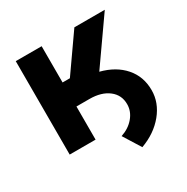

<svg xmlns="http://www.w3.org/2000/svg" viewBox="-160 -682 944 971"><g transform="rotate(-30 312.5 -196.5)"><path d="M60.4 0V-545.5H211.6V-333.8H254.3L402.7 -545.5H580.3L399.5 -288Q485.1 -266 533.7 -210.4Q582.4 -154.8 582.4 -75.3Q582.4 -2.5 532 59.1Q481.5 120.7 397.4 151.3L334.5 50.4Q381.7 34.8 410.5 0.7Q439.3 -33.4 439.6 -74.6Q440.3 -128.6 398.8 -161Q357.2 -193.5 287.3 -193.5H211.6V0Z"/></g></svg>

Font: Inter Zeller
Style: Bold
Weight: 700
Designer: Rasmus Andersson; Joe Bland
Foundry: zeller
Version: Version 3.015;git-dec3a8cb1